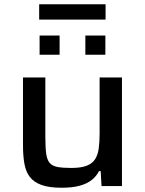

<svg xmlns="http://www.w3.org/2000/svg" viewBox="-20 -874 680 902"><path d="M270 8Q211 8 175 -5Q139 -18 120 -43Q101 -68 94.5 -105.5Q88 -143 88 -193V-510H193V-233Q193 -182 197 -152.5Q201 -123 213.5 -108.5Q226 -94 250.5 -89.5Q275 -85 315 -85Q361 -85 387.5 -95.5Q414 -106 427 -126.5Q440 -147 444 -177.5Q448 -208 448 -248V-510H553V0H457L453 -70H445Q433 -46 411 -28.5Q389 -11 354.5 -1.5Q320 8 270 8ZM166 -617V-707H260V-617ZM381 -617V-707H475V-617ZM164 -782V-854H476V-782Z"/></svg>

Font: Saira SemiExpanded Medium
Style: Regular
Weight: 500
Width: 6
Designer: Hector Gatti with collaboration of the Omnibus-Type team
Foundry: Omnibus-Type
Version: Version 1.101